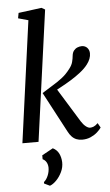

<svg xmlns="http://www.w3.org/2000/svg" viewBox="-68 -853 672 1168"><g transform="rotate(-5 268.0 -269.0)"><path d="M44 0 145.5 -742.5 84 -759.5 90 -792 231.5 -810.5 252.5 -798.5 142.5 0ZM408.5 10Q389.5 10 373.8 3.8Q358 -2.5 345.8 -15.2Q333.5 -28 323.5 -47.5L193 -293.5Q225 -314.5 255.8 -332.8Q286.5 -351 315 -372.8Q343.5 -394.5 367 -426Q383 -446 388.2 -466.2Q393.5 -486.5 395 -504Q397 -523 406.2 -534.8Q415.5 -546.5 428.8 -551.8Q442 -557 454.5 -557Q475.5 -557 488 -543.5Q500.5 -530 501 -510Q501.5 -493 494.8 -475.8Q488 -458.5 475.5 -442.5Q458 -419.5 429.2 -397Q400.5 -374.5 368.5 -355Q336.5 -335.5 307.5 -320Q278.5 -304.5 260 -294.5L270 -327.5L409 -102Q422 -81.5 436.5 -70Q451 -58.5 463 -58.5Q473 -58.5 484.8 -63.2Q496.5 -68 510.5 -82L526.5 -54Q518 -41 501.2 -26Q484.5 -11 461 -0.5Q437.5 10 408.5 10ZM188.5 272 154 255.5V246.5Q169.5 234 179.5 210.2Q189.5 186.5 189.5 161.5Q189 142.5 180.8 128.2Q172.5 114 158 107.5V83.5L225.5 46.5Q250.5 59 262 82Q273.5 105 275 135Q276 166.5 262.2 195.2Q248.5 224 228 244.8Q207.5 265.5 188.5 272Z"/></g></svg>

Font: Merriweather 36pt
Style: Italic
Weight: 400
Italic angle: -7.8°
Version: Version 2.101